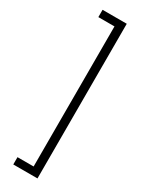

<svg xmlns="http://www.w3.org/2000/svg" viewBox="-256 -870 820 1072"><g transform="rotate(30 154.0 -333.5)"><path d="M54 118H158V-785H54V-832H210V165H54Z"/></g></svg>

Font: Noto Sans Gurmukhi Condensed Light
Style: Regular
Weight: 300
Width: 3
Designer: Jelle Bosma - Monotype Design Team
Foundry: Monotype Imaging Inc.
Version: Version 2.004; ttfautohint (v1.8.4.7-5d5b)